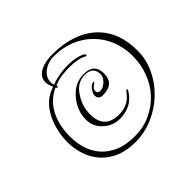

<svg xmlns="http://www.w3.org/2000/svg" viewBox="-161 -840 1117 1117"><g transform="rotate(-45 398.0 -281.0)"><path d="M371 71Q298 71 245 47.5Q192 24 158 -15Q124 -54 107.5 -103.5Q91 -153 90 -206Q90 -263 106 -320Q122 -377 155 -422Q188 -467 238 -488L260 -496Q246 -526 246 -546Q246 -576 266.5 -595.5Q287 -615 319.5 -624Q352 -633 388 -633Q475 -633 543.5 -610Q612 -587 660 -543Q756 -455 756 -298Q756 -224 724 -157Q692 -90 639 -40Q586 11 516 41Q446 71 371 71ZM392 44Q463 44 522 17Q581 -10 624 -56Q667 -102 690.5 -164Q714 -226 714 -295Q714 -364 690 -424Q666 -484 622 -527Q579 -571 518.5 -595Q458 -619 388 -619Q356 -619 328.5 -606.5Q301 -594 284.5 -573Q268 -552 268 -526Q268 -512 272 -501Q304 -513 339 -519Q374 -525 407 -525Q445 -525 476 -518Q507 -511 524 -499Q527 -496 527 -493Q527 -489 524 -486.5Q521 -484 517 -488Q499 -499 469.5 -504.5Q440 -510 405 -510Q391 -510 375.5 -509Q360 -508 345 -506Q328 -504 310.5 -499Q293 -494 279 -488Q280 -486 280 -482Q280 -475 275 -475Q270 -475 265 -483Q194 -449 159 -381.5Q124 -314 124 -220Q124 -170 138 -123.5Q152 -77 183 -40Q215 -2 266.5 21Q318 44 392 44ZM403 -89Q345 -89 302 -129Q259 -168 259 -227Q259 -300 312 -362Q364 -423 438 -423Q524 -423 524 -342Q524 -256 430 -256Q394 -256 394 -290Q394 -305 411 -328Q427 -350 444 -350Q449 -350 449 -346L432 -333Q415 -322 415 -304Q415 -285 438 -285Q461 -285 484 -307Q507 -330 507 -352Q507 -415 438 -415Q376 -415 337 -355Q298 -297 298 -231Q298 -110 417 -110Q495 -110 538 -171Q547 -183 553 -183Q555 -181 555 -179Q555 -176 547 -162Q498 -89 403 -89Z"/></g></svg>

Font: Puppies Play
Style: Regular
Weight: 400
Designer: Robert E. Leuschke
Foundry: Robert E. Leuschke
Version: Version 1.010; ttfautohint (v1.8.3)